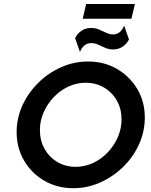

<svg xmlns="http://www.w3.org/2000/svg" viewBox="-20 -953 776 985"><path d="M356.2 12.5Q273.6 12.5 207.6 -25.7Q141.7 -63.9 103.5 -129.2Q65.3 -194.4 65.3 -275Q65.3 -346.5 94.8 -411.5Q124.3 -476.4 175.7 -527.4Q227.1 -578.5 293.1 -608Q359 -637.5 431.9 -637.5Q514.6 -637.5 580.2 -599.3Q645.8 -561.1 684.4 -496.2Q722.9 -431.2 722.9 -350Q722.9 -278.5 693.4 -213.2Q663.9 -147.9 612.2 -97.2Q560.4 -46.5 494.4 -17Q428.5 12.5 356.2 12.5ZM368.8 -97.2Q414.6 -97.2 456.9 -116.7Q499.3 -136.1 532.3 -170.8Q565.3 -205.6 584.4 -249.3Q603.5 -293.1 603.5 -341Q603.5 -394.4 579.5 -436.8Q555.6 -479.2 513.9 -503.8Q472.2 -528.5 419.4 -528.5Q372.9 -528.5 330.6 -508.7Q288.2 -488.9 255.6 -454.5Q222.9 -420.1 203.8 -376.7Q184.7 -333.3 184.7 -285.4Q184.7 -231.9 208.7 -189.2Q232.6 -146.5 274.3 -121.9Q316 -97.2 368.8 -97.2ZM390.3 -686.1 365.3 -757.6Q378.5 -782.6 399.7 -796.2Q420.8 -809.7 446.5 -809.7Q468.8 -809.7 487.5 -801.7Q506.2 -793.8 524 -785.1Q541.7 -776.4 559.7 -776.4Q598.6 -776.4 616.7 -821.5L641.7 -750.7Q629.2 -726.4 608 -712.8Q586.8 -699.3 560.4 -699.3Q538.9 -699.3 519.8 -707.6Q500.7 -716 483.3 -724Q466 -731.9 447.9 -731.9Q408.3 -731.9 390.3 -686.1ZM404.2 -856.9 422.2 -932.6H672.2L654.2 -856.9Z"/></svg>

Font: Afacad SemiBold
Style: Italic
Weight: 600
Italic angle: -14°
Designer: Kristian Moeller
Foundry: Dicotype
Version: Version 1.000